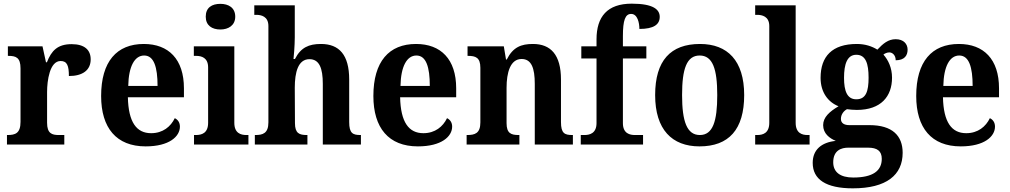

<svg xmlns="http://www.w3.org/2000/svg" viewBox="-20 -789 5512 1048"><path d="M18 0H331V-52H301C264 -52 237 -60 237 -119V-287C237 -348 251 -456 311 -456C347 -456 356 -429 356 -374C431 -374 475 -406 475 -465C475 -516 442 -548 371 -548C295 -548 261 -513 236 -449H231L212 -536H23V-484H26C67 -484 92 -475 92 -416V-124C92 -61 63 -52 21 -52H18Z M775 10C904 10 962 -44 962 -98C962 -120 951 -136 934 -144C912 -98 869 -62 805 -62C725 -62 681 -122 678 -258H984V-307C984 -466 900 -549 765 -549C617 -549 532 -453 532 -265C532 -91 615 10 775 10ZM840 -320H680C682 -427 715 -486 767 -486C820 -486 840 -423 840 -320Z M1183 -628C1226 -628 1264 -650 1264 -698C1264 -748 1226 -768 1183 -768C1137 -768 1103 -748 1103 -698C1103 -650 1137 -628 1183 -628ZM1039 0H1336V-52H1325C1294 -52 1259 -62 1259 -119V-536H1038V-484H1051C1080 -484 1116 -474 1116 -421V-119C1116 -62 1081 -52 1049 -52H1039Z M1371 0H1658V-52H1655C1614 -52 1590 -61 1590 -117L1589 -310C1589 -394 1607 -466 1669 -466C1723 -466 1742 -417 1742 -331V0H1950V-52H1948C1906 -52 1886 -61 1886 -123V-355C1886 -490 1831 -549 1732 -549C1666 -549 1622 -530 1590 -467H1582C1583 -474 1589 -538 1589 -585V-760H1368V-708H1379C1405 -708 1445 -700 1445 -647V-121C1445 -61 1414 -52 1374 -52H1371Z M2261 10C2390 10 2448 -44 2448 -98C2448 -120 2437 -136 2420 -144C2398 -98 2355 -62 2291 -62C2211 -62 2167 -122 2164 -258H2470V-307C2470 -466 2386 -549 2251 -549C2103 -549 2018 -453 2018 -265C2018 -91 2101 10 2261 10ZM2326 -320H2166C2168 -427 2201 -486 2253 -486C2306 -486 2326 -423 2326 -320Z M2527 0H2815V-52H2811C2770 -52 2745 -61 2745 -117V-310C2745 -392 2765 -467 2827 -467C2881 -467 2899 -417 2899 -331V0H3107V-52H3104C3062 -52 3042 -61 3042 -123V-355C3042 -490 2986 -549 2889 -549C2825 -549 2780 -532 2746 -464H2742L2730 -536H2532V-484H2535C2576 -484 2602 -475 2602 -419V-121C2602 -61 2572 -52 2530 -52H2527Z M3150 0H3490V-52H3446C3418 -52 3380 -60 3380 -117V-470H3508V-536H3380V-592C3380 -679 3393 -713 3425 -713C3460 -713 3470 -664 3470 -631C3548 -631 3581 -655 3581 -697C3581 -736 3548 -769 3428 -769C3295 -769 3236 -698 3236 -574V-536H3153V-470H3236V-117C3236 -60 3197 -52 3170 -52H3150Z M3798 10C3958 10 4042 -82 4042 -270C4042 -458 3951 -549 3801 -549C3640 -549 3556 -458 3556 -270C3556 -82 3648 10 3798 10ZM3800 -52C3729 -52 3703 -127 3703 -270C3703 -413 3728 -486 3799 -486C3870 -486 3895 -413 3895 -270C3895 -127 3871 -52 3800 -52Z M4102 0H4399V-52H4388C4358 -52 4323 -62 4323 -119V-760H4102V-708H4113C4139 -708 4179 -700 4179 -647V-119C4179 -62 4144 -52 4113 -52H4102Z M4635 239C4819 239 4907 166 4907 45C4907 -48 4851 -106 4726 -106H4616C4589 -106 4570 -116 4570 -140C4570 -165 4586 -184 4603 -193C4614 -191 4643 -189 4657 -189C4789 -189 4849 -263 4849 -365C4849 -419 4828 -462 4802 -491C4809 -497 4822 -503 4834 -503C4851 -503 4869 -488 4869 -460C4918 -460 4934 -487 4934 -518C4934 -549 4912 -575 4869 -575C4828 -575 4800 -551 4769 -518C4740 -536 4703 -549 4657 -549C4522 -549 4459 -481 4459 -364C4459 -284 4501 -231 4557 -209C4508 -180 4473 -149 4473 -106C4473 -60 4508 -34 4542 -20C4464 -12 4416 28 4416 100C4416 190 4488 239 4635 239ZM4654 -247C4604 -247 4587 -292 4587 -364C4587 -439 4604 -490 4654 -490C4706 -490 4721 -441 4721 -365C4721 -291 4707 -247 4654 -247ZM4637 180C4567 180 4528 151 4528 97C4528 31 4573 17 4610 17H4718C4768 17 4793 35 4793 78C4793 143 4745 180 4637 180Z M5224 10C5353 10 5411 -44 5411 -98C5411 -120 5400 -136 5383 -144C5361 -98 5318 -62 5254 -62C5174 -62 5130 -122 5127 -258H5433V-307C5433 -466 5349 -549 5214 -549C5066 -549 4981 -453 4981 -265C4981 -91 5064 10 5224 10ZM5289 -320H5129C5131 -427 5164 -486 5216 -486C5269 -486 5289 -423 5289 -320Z"/></svg>

Font: Noto Serif Tamil SemiCondensed
Style: Bold
Weight: 700
Width: 4
Designer: Indian Type Foundry, Tom Grace, and the Monotype Design Team
Foundry: Monotype Imaging Inc.
Version: Version 2.004